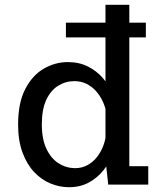

<svg xmlns="http://www.w3.org/2000/svg" viewBox="-20 -770 690 801"><path d="M255 -614V-675.5H588.5V-614ZM268 11Q228.5 11 190.8 -4.5Q153 -20 122.5 -52.2Q92 -84.5 73.8 -134Q55.5 -183.5 55.5 -251Q55.5 -341 85.5 -398.8Q115.5 -456.5 163 -483.8Q210.5 -511 263 -511Q310 -511 346.8 -492.5Q383.5 -474 409.2 -444.2Q435 -414.5 448.2 -380Q461.5 -345.5 461.5 -313.5L424 -300Q419 -324.5 408.2 -347.8Q397.5 -371 380.5 -390Q363.5 -409 341 -420.2Q318.5 -431.5 290.5 -431.5Q253.5 -431.5 222.5 -412.2Q191.5 -393 173 -353.2Q154.5 -313.5 154.5 -251Q154.5 -189.5 173.8 -149Q193 -108.5 224.8 -88.5Q256.5 -68.5 294 -68.5Q321.5 -68.5 344.2 -80.8Q367 -93 383.5 -113.5Q400 -134 410 -159.5Q420 -185 422.5 -212L463 -198.5Q463 -165.5 450 -128.8Q437 -92 412 -60.2Q387 -28.5 351 -8.8Q315 11 268 11ZM519.5 -750V-32L475 -76.5H598.5V0H431.5L420 -105V-750Z"/></svg>

Font: Trispace Thin
Style: Regular
Weight: 400
Version: Version 1.210